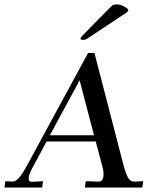

<svg xmlns="http://www.w3.org/2000/svg" viewBox="-71 -846 670 866"><path d="M153.8 -235.8H353L288.1 -483.9ZM392.1 -89.8 360.8 -208H139.2L79.1 -96.2Q58.1 -58.1 58.1 -42Q58.1 -25.9 71.8 -25.9L123 -28.8L119.1 0H-50.8L-46.9 -28.8L-16.1 -26.9Q1 -26.9 16.6 -45.9Q32.2 -64.9 53.2 -104L326.2 -606.9H355L485.8 -102.1Q497.1 -61 506.8 -43.9Q516.6 -26.9 536.1 -26.9H541L575.2 -28.8L570.8 0H312L315.9 -28.8L369.1 -26.9Q383.3 -25.4 389.6 -34.2Q396 -43 396 -60.1Q396 -77.1 392.1 -89.8ZM292 -672.9Q292 -676.8 312 -696.8L418.9 -805.2Q431.2 -818.4 437 -822.3Q442.9 -826.2 457 -826.2Q470.7 -826.2 489.3 -816.4Q507.8 -806.6 507.8 -799.8Q507.8 -794.9 498 -788.1L327.1 -674.8Q315.4 -666 303.7 -666Q292 -666 292 -672.9Z"/></svg>

Font: Unna-Italic
Style: Italic
Weight: 400
Italic angle: -8°
Designer: Jorge de Buen U.
Foundry: Omnibus-Type
Version: Version 2.006;PS 002.006;hotconv 1.0.70;makeotf.lib2.5.58329